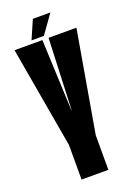

<svg xmlns="http://www.w3.org/2000/svg" viewBox="-150 -840 618 897"><g transform="rotate(-20 159.0 -392.0)"><path d="M95.2 -159.5 5.4 -675H143.9L159 -321.1H160.2L174.6 -675H313.1L224 -159.5ZM93 0V-269.5H226.2V0ZM95.8 -691 136 -783.5H223.2L157.2 -691Z"/></g></svg>

Font: Anybody UltraCondensed Thin
Style: Regular
Weight: 100
Width: 1
Designer: Tyler Finck
Foundry: Etcetera Type Company
Version: Version 1.110